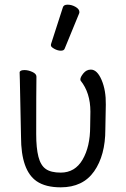

<svg xmlns="http://www.w3.org/2000/svg" viewBox="-20 -784 540 822"><path d="M249 -752Q252 -764 269.5 -764Q287 -764 303.5 -754.5Q320 -745 320 -732Q320 -729 319 -727L257 -576Q254 -567 240.5 -567Q227 -567 212.5 -575Q198 -583 198 -589.5Q198 -596 199 -597ZM433 -336Q432 -278 431 -230Q431 -119 383 -50.5Q335 18 240 18Q175 18 137 -8Q70 -54 70 -198Q66 -413 65 -440L64 -474Q65 -484 85 -484Q101 -484 118.5 -476Q136 -468 136 -456Q135 -401 135 -210Q135 -150 144.5 -113Q154 -76 176 -60.5Q198 -45 240 -45Q301 -45 333.5 -100.5Q366 -156 366 -242L367 -306Q367 -387 325 -439L324 -444Q324 -454 337 -470Q350 -486 369 -486Q396 -486 415 -441.5Q434 -397 433 -336Z"/></svg>

Font: Moon Stars Kai T HW
Style: Regular
Weight: 400
Designer: GuiWonder
Version: Version 1.101